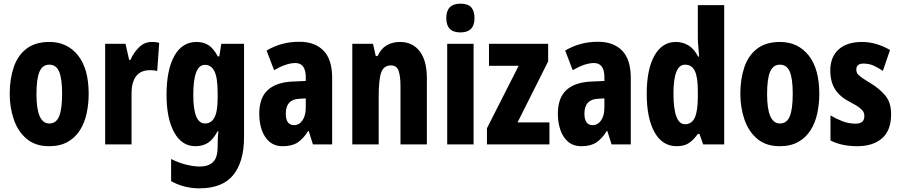

<svg xmlns="http://www.w3.org/2000/svg" viewBox="-20 -788 4907 1048"><path d="M464 -276Q464 -221 453 -169.5Q442 -118 416.5 -77.5Q391 -37 349.5 -13.5Q308 10 248 10Q173 10 125.5 -30Q78 -70 55.5 -135.5Q33 -201 33 -276Q33 -357 55 -421.5Q77 -486 125 -522.5Q173 -559 250 -559Q347 -559 405.5 -486Q464 -413 464 -276ZM179 -274Q179 -114 249 -114Q287 -114 303 -153.5Q319 -193 319 -276Q319 -358 303 -396.5Q287 -435 249 -435Q212 -435 195.5 -396.5Q179 -358 179 -274Z M809 -559Q817 -559 826 -558.5Q835 -558 849 -554L838 -400Q830 -403 819.5 -404Q809 -405 800 -405Q747 -405 722.5 -371.5Q698 -338 698 -279V0H554V-549H665L685 -461H692Q707 -497 737 -528Q767 -559 809 -559Z M1053 -559Q1089 -559 1116.5 -542.5Q1144 -526 1169 -480H1177L1188 -549H1312V-39Q1312 95 1253 167.5Q1194 240 1068 240Q985 240 914 201V80Q959 102 999 111.5Q1039 121 1071 121Q1117 121 1142.5 97Q1168 73 1168 11V5Q1168 -36 1172 -72H1168Q1143 -26 1114.5 -8Q1086 10 1047 10Q972 10 930.5 -66Q889 -142 889 -270Q889 -406 931.5 -482.5Q974 -559 1053 -559ZM1098 -434Q1067 -434 1051 -393.5Q1035 -353 1035 -269Q1035 -114 1099 -114Q1133 -114 1150.5 -146.5Q1168 -179 1168 -254V-280Q1168 -364 1150.5 -399Q1133 -434 1098 -434Z M1614 -560Q1699 -560 1746 -511.5Q1793 -463 1793 -363V0H1688L1665 -73H1662Q1636 -31 1605 -10.5Q1574 10 1524 10Q1478 10 1449.5 -15.5Q1421 -41 1408 -81Q1395 -121 1395 -166Q1395 -254 1441.5 -296.5Q1488 -339 1578 -343L1649 -346V-368Q1649 -404 1635 -424Q1621 -444 1592 -444Q1544 -444 1476 -405L1435 -512Q1515 -560 1614 -560ZM1615 -249Q1540 -246 1540 -168Q1540 -105 1585 -105Q1613 -105 1631 -131Q1649 -157 1649 -201V-251Z M2163 -559Q2232 -559 2271 -508Q2310 -457 2310 -361V0H2166V-317Q2166 -373 2155.5 -402Q2145 -431 2114 -431Q2075 -431 2061 -393Q2047 -355 2047 -259V0H1903V-549H2016L2031 -482H2041Q2059 -522 2090.5 -540.5Q2122 -559 2163 -559Z M2493 -768Q2534 -768 2552 -748Q2570 -728 2570 -689Q2570 -611 2493 -611Q2416 -611 2416 -689Q2416 -768 2493 -768ZM2565 -549V0H2421V-549Z M2979 0H2638V-88L2811 -429H2649V-549H2972V-453L2805 -120H2979Z M3244 -560Q3329 -560 3376 -511.5Q3423 -463 3423 -363V0H3318L3295 -73H3292Q3266 -31 3235 -10.5Q3204 10 3154 10Q3108 10 3079.5 -15.5Q3051 -41 3038 -81Q3025 -121 3025 -166Q3025 -254 3071.5 -296.5Q3118 -339 3208 -343L3279 -346V-368Q3279 -404 3265 -424Q3251 -444 3222 -444Q3174 -444 3106 -405L3065 -512Q3145 -560 3244 -560ZM3245 -249Q3170 -246 3170 -168Q3170 -105 3215 -105Q3243 -105 3261 -131Q3279 -157 3279 -201V-251Z M3674 10Q3595 10 3552.5 -66.5Q3510 -143 3510 -276Q3510 -409 3552 -484Q3594 -559 3669 -559Q3707 -559 3738 -540Q3769 -521 3791 -479H3796Q3794 -512 3791.5 -535.5Q3789 -559 3789 -578V-760H3933V0H3818L3798 -57H3789Q3764 -22 3738.5 -6Q3713 10 3674 10ZM3719 -110Q3756 -110 3772.5 -146Q3789 -182 3789 -260V-292Q3789 -367 3772.5 -401Q3756 -435 3719 -435Q3656 -435 3656 -278Q3656 -110 3719 -110Z M4452 -276Q4452 -221 4441 -169.5Q4430 -118 4404.5 -77.5Q4379 -37 4337.5 -13.5Q4296 10 4236 10Q4161 10 4113.5 -30Q4066 -70 4043.5 -135.5Q4021 -201 4021 -276Q4021 -357 4043 -421.5Q4065 -486 4113 -522.5Q4161 -559 4238 -559Q4335 -559 4393.5 -486Q4452 -413 4452 -276ZM4167 -274Q4167 -114 4237 -114Q4275 -114 4291 -153.5Q4307 -193 4307 -276Q4307 -358 4291 -396.5Q4275 -435 4237 -435Q4200 -435 4183.5 -396.5Q4167 -358 4167 -274Z M4844 -165Q4844 -76 4794.5 -33Q4745 10 4659 10Q4620 10 4584 3Q4548 -4 4513 -21V-158Q4541 -141 4576.5 -127Q4612 -113 4650 -113Q4698 -113 4698 -154Q4698 -165 4694 -175Q4690 -185 4673.5 -198.5Q4657 -212 4618 -232Q4564 -260 4538 -301Q4512 -342 4512 -403Q4512 -477 4557.5 -518Q4603 -559 4685 -559Q4763 -559 4838 -515L4799 -401Q4774 -418 4749 -429.5Q4724 -441 4693 -441Q4654 -441 4654 -408Q4654 -397 4658.5 -388.5Q4663 -380 4679 -368Q4695 -356 4730 -335Q4778 -306 4811 -268Q4844 -230 4844 -165Z"/></svg>

Font: Noto Sans Tamil ExtraCondensed ExtraBold
Style: Regular
Weight: 800
Width: 2
Designer: Jelle Bosma - Monotype Design Team
Foundry: Monotype Imaging Inc.
Version: Version 2.004; ttfautohint (v1.8.4.7-5d5b)